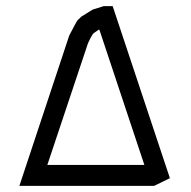

<svg xmlns="http://www.w3.org/2000/svg" viewBox="-20 -604 620 624"><path d="M43 0 205.1 -488.8 223.1 -522.9 231 -537.1 244.1 -549.8 270 -565.9 282.2 -573.2 316.9 -584H334H346.2L532.2 -24.9L481 0ZM133.8 -67.9H449.2L303.2 -506.8L301.8 -507.8L299.8 -506.8L287.1 -498L282.2 -494.1L273.9 -480L266.1 -463.9Z"/></svg>

Font: Petahja
Style: Regular
Weight: 400
Designer: T. Christopher White
Version: Version 1.1